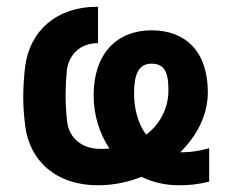

<svg xmlns="http://www.w3.org/2000/svg" viewBox="-20 -539 691 570"><path d="M272 11C316 11 360 2 400 -14C433 2 470 11 511 11C539 11 567 9 601 0V-99C572 -91 545 -87 525 -87H515C565 -136 597 -198 597 -265C597 -386 531 -449 430 -449C327 -449 258 -380 258 -256C258 -197 275 -143 305 -98C296 -97 288 -97 279 -97C217 -97 183 -135 179 -181C173 -233 174 -280 178 -326C182 -372 214 -411 271 -411V-519C143 -519 69 -444 55 -344C51 -311 49 -280 49 -251C49 -223 51 -196 55 -164C68 -64 143 11 272 11ZM378 -261C378 -316 390 -350 430 -350C472 -350 480 -318 480 -271C480 -216 454 -170 414 -139C388 -174 378 -220 378 -261Z"/></svg>

Font: Finlandica SemiBold
Style: Regular
Weight: 600
Designer: Niklas Ekholm, Juho Hiilivirta, Jaakko Suomalainen
Foundry: Helsinki Type Studio
Version: Version 2.000;Glyphs 3.2 (3202)